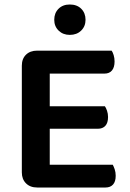

<svg xmlns="http://www.w3.org/2000/svg" viewBox="-20 -832 579 853"><path d="M145 1Q114 1 95.5 -17.5Q77 -36 77 -66V-540Q77 -571 95.5 -589Q114 -607 145 -607H476Q481 -600 485 -587Q489 -574 489 -559Q489 -533 477.5 -519Q466 -505 444 -505H201V-360H446Q451 -353 455.5 -340Q460 -327 460 -312Q460 -286 448 -273Q436 -260 415 -260H201V-100H481Q485 -93 489.5 -80Q494 -67 494 -51Q494 -25 482 -12Q470 1 449 1ZM360 -744Q360 -715 340.5 -696Q321 -677 290 -677Q260 -677 240.5 -696Q221 -715 221 -744Q221 -774 240 -793Q259 -812 290 -812Q322 -812 341 -793Q360 -774 360 -744Z"/></svg>

Font: Baloo Bhaijaan 2 SemiBold
Style: Regular
Weight: 600
Designer: Sanskriti Dholi, Noopur Datye and Ek Type
Foundry: Ek Type
Version: Version 1.700